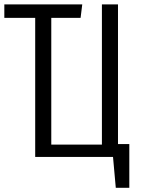

<svg xmlns="http://www.w3.org/2000/svg" viewBox="-20 -725 655 887"><path d="M142.6 0V-642.6H0V-704.6H360L352.3 -642.6H216.9V-56.9H450.8V-704.6H525.1V-59.5H577.4V142.6H514.9L502.1 0Z"/></svg>

Font: Fira Code Light
Style: Regular
Weight: 300
Monospace: yes
Designer: Carrois Corporate, Edenspiekermann AG, Nikita Prokopov
Foundry: Carrois Corporate, Edenspiekermann AG, Nikita Prokopov
Version: Version 6.000; ttfautohint (v1.8.2) -l 8 -r 50 -G 200 -x 14 